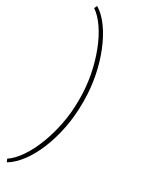

<svg xmlns="http://www.w3.org/2000/svg" viewBox="-261 -823 819 1082"><g transform="rotate(30 148.5 -281.5)"><path d="M16.1 226.1H13.2L5.4 208.5Q42.5 183.6 76.2 134.5Q109.9 85.4 135.3 19.5Q161.1 -46.9 175.8 -122.3Q190.4 -197.8 190.4 -275.4V-288.1Q190.4 -365.2 175.8 -440.7Q161.1 -516.1 135.3 -582.5Q109.9 -648.4 76.2 -697.5Q42.5 -746.6 5.4 -771.5L13.2 -789.1H16.1Q57.1 -764.2 93.5 -713.9Q129.9 -663.6 157.7 -595.2Q185.5 -527.3 201.2 -448Q216.8 -368.7 216.8 -286.1V-276.4Q216.8 -189.9 201.2 -110.6Q185.5 -31.2 158.2 35.6Q130.9 102.1 94.5 151.1Q58.1 200.2 16.1 226.1Z"/></g></svg>

Font: Battambang Thin
Style: Regular
Weight: 100
Designer: Danh Hong
Version: Version 8.002; ttfautohint (v1.8.3)